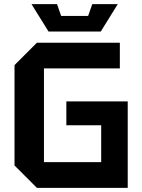

<svg xmlns="http://www.w3.org/2000/svg" viewBox="-20 -906 686 926"><path d="M50 -108V-592L158 -700H558V-576H192V-124H468V-302H300V-417H596V0H158ZM425 -886H548L466 -754H214L132 -886H255L275 -829H405Z"/></svg>

Font: Tektur SemiBold
Style: Regular
Weight: 600
Designer: Adam Jagosz
Foundry: Adam Jagosz
Version: Version 1.005;gftools[0.9.30]